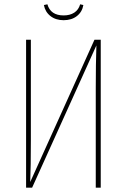

<svg xmlns="http://www.w3.org/2000/svg" viewBox="-20 -864 584 884"><path d="M272.9 -771Q236.8 -771 212.4 -790Q188 -809.1 182.1 -840.8L198.2 -844.2Q212.9 -793 272.9 -793Q302.2 -793 322 -805.9Q341.8 -818.8 349.1 -844.2L363.8 -840.8Q358.4 -809.1 334 -790Q309.6 -771 272.9 -771ZM443.8 -681.2V0H420.9V-456.1Q420.9 -572.3 423.8 -654.8L127.9 0H100.1V-681.2H122.1V-219.2Q122.1 -94.7 119.1 -25.9L415 -681.2Z"/></svg>

Font: Fira Sans Compressed Thin
Style: Regular
Weight: 100
Width: 1
Designer: Carrois Corporate & Edenspiekermann AG
Foundry: Carrois Corporate GbR & Edenspiekermann AG
Version: Version 4.203;PS 004.203;hotconv 1.0.88;makeotf.lib2.5.64775